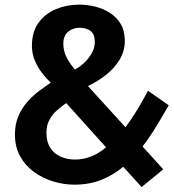

<svg xmlns="http://www.w3.org/2000/svg" viewBox="-20 -771 732 810"><path d="M577.5 18.1 499.8 -67.4Q459 -33.3 408.4 -12.6Q357.9 8 293.7 8Q249.4 8 205.1 -5.3Q160.7 -18.7 124 -45.2Q87.2 -71.7 65.1 -111.3Q43 -151 43 -203.3Q43 -247.9 58.1 -282.3Q73.1 -316.7 96.6 -342.7Q120 -368.7 146.2 -388.1Q172.4 -407.5 194.2 -422.2Q177.2 -437.7 158.7 -461.3Q140.2 -484.9 127.4 -514.6Q114.6 -544.4 114.6 -577.6Q114.6 -636.9 142.9 -675.4Q171.2 -713.9 216.7 -732.7Q262.3 -751.5 314.4 -751.5Q347.4 -751.5 381.3 -743.2Q415.2 -734.9 443.6 -716.8Q472 -698.8 489.3 -669.7Q506.5 -640.5 506.5 -599.1Q506.5 -555.9 484.9 -519.7Q463.2 -483.5 427.8 -455.5Q392.4 -427.4 351 -408L509.3 -234.1Q534.9 -268.2 558.3 -306.8Q581.8 -345.5 604.3 -388.2L691.8 -326.8Q679.1 -304.8 661.6 -274.8Q644 -244.8 623.6 -213Q603.2 -181.2 581.5 -152.9L668.8 -56.6ZM296.3 -97.9Q331.2 -97.9 363.6 -110.5Q395.9 -123.1 427.5 -149.3L259.4 -336.1Q240 -322.8 220.7 -305.8Q201.3 -288.8 188.6 -265.7Q175.9 -242.7 175.9 -210.9Q175.9 -172.9 191.8 -147.8Q207.7 -122.8 235.2 -110.4Q262.6 -97.9 296.3 -97.9ZM296 -477.5Q316.6 -488.5 335.8 -506.6Q355.1 -524.8 367.5 -547.4Q380 -570 380 -593.8Q380 -626.7 362.2 -640.3Q344.3 -653.9 314.9 -653.9Q288.5 -653.9 267.8 -637.5Q247.2 -621.1 247.2 -586.4Q247.2 -570.2 251.4 -553.8Q255.7 -537.4 266.3 -518.9Q276.9 -500.4 296 -477.5Z"/></svg>

Font: Comme
Style: Regular
Weight: 400
Designer: Vernon Adams
Foundry: Vernon Adams
Version: Version 1.000;gftools[0.9.27]